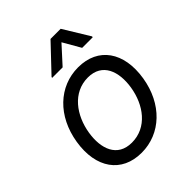

<svg xmlns="http://www.w3.org/2000/svg" viewBox="-215 -890 1027 1027"><g transform="rotate(-45 298.5 -376.0)"><path d="M280.9 -610.8 371.4 -710.2 428.6 -610.8H508.2L509.6 -616.5L419.4 -764.2H342.7L202.8 -616.5L201.3 -610.8ZM257.1 11.4C402 11.4 517 -98 544 -264.2C572.1 -437.5 490.1 -552.6 339.5 -552.6C194.6 -552.6 79.5 -443.2 52.6 -275.6C24.9 -103.7 106.5 11.4 257.1 11.4ZM258.5 -63.9C149.1 -63.9 116.5 -157.7 133.5 -264.2C151.6 -376.4 223 -477.3 338.1 -477.3C447.4 -477.3 480.1 -382.1 463.1 -275.6C445 -163 373.6 -63.9 258.5 -63.9Z"/></g></svg>

Font: TID UI
Style: Italic
Weight: 400
Italic angle: -9.39999°
Designer: The TID Project Authors
Foundry: Bakken & Bæck
Version: Version 1.001;hotconv 1.0.109;makeotfexe 2.5.65596